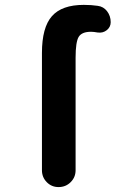

<svg xmlns="http://www.w3.org/2000/svg" viewBox="-20 -760 540 780"><path d="M377 -736.3Q400.4 -733.4 415 -714.4Q429.7 -695.3 429.7 -669.9Q429.7 -650.4 414.1 -637.7Q398.4 -625 377 -627.9Q360.4 -630.9 349.6 -630.9Q312.5 -630.9 299.8 -610.4Q287.1 -589.8 287.1 -525.4V-68.4Q287.1 -40 267.1 -20Q247.1 0 217.8 0Q189.5 0 169.9 -20Q150.4 -40 150.4 -68.4V-544.9Q150.4 -648.4 190.9 -694.3Q231.4 -740.2 320.3 -740.2Q351.6 -740.2 377 -736.3Z"/></svg>

Font: Rounded-X Mgen+ 1m bold
Style: Bold
Weight: 700
Designer: [Source Han Sans]
Ryoko NISHIZUKA  (kana & ideographs); Paul D. Hunt (Latin, Greek & Cyrillic); Wenlong ZHANG  (bopomofo
Version: Version 1.059.20150602